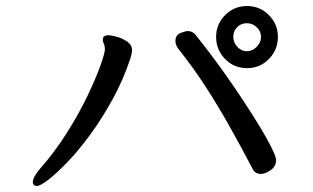

<svg xmlns="http://www.w3.org/2000/svg" viewBox="-20 -672 1040 637"><path d="M799.5 -652Q842 -652 872 -622Q902 -592 902 -549.5Q902 -507 872.5 -476.5Q843 -446 799.5 -446Q756 -446 726.5 -476.5Q697 -507 697 -549.5Q697 -592 727 -622Q757 -652 799.5 -652ZM799 -502Q817 -502 831.5 -516.5Q846 -531 846 -549.5Q846 -568 832 -581.5Q818 -595 799 -595Q780 -595 767 -582Q754 -569 754 -550Q754 -531 767.5 -516.5Q781 -502 799 -502ZM896 -141Q896 -120 878 -107.5Q860 -95 846 -95Q826 -95 818 -112Q777 -190 739.5 -256.5Q702 -323 661.5 -385.5Q621 -448 571 -511Q562 -524 562 -536Q562 -556 580 -563Q596 -569 603 -569Q619 -569 630 -555Q726 -435 815 -295Q852 -237 874 -195.5Q896 -154 896 -141ZM102 -55Q97 -55 93 -58Q89 -61 89 -68Q89 -84 111 -110Q162 -168 202 -231.5Q242 -295 270 -353.5Q298 -412 313 -454Q328 -496 328 -508Q328 -520 324.5 -527Q321 -534 321 -539Q321 -545 323 -549Q328 -555 338.5 -555Q349 -555 367.5 -550Q386 -545 402 -534Q418 -523 418 -506Q418 -495 412 -476Q388 -405 353 -341.5Q318 -278 279.5 -225.5Q241 -173 205 -135.5Q169 -98 141.5 -76.5Q114 -55 102 -55Z"/></svg>

Font: Moon Stars Kai HW
Style: Bold
Weight: 700
Designer: GuiWonder
Version: Version 1.101